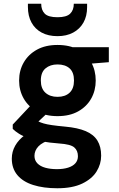

<svg xmlns="http://www.w3.org/2000/svg" viewBox="-20 -773 636 1025"><path d="M286 232Q212 232 157 214.5Q102 197 72.5 161.5Q43 126 43 74Q43 37 61 5Q79 -27 113.5 -52.5Q148 -78 199 -96L256 -29Q206 -14 185 8.5Q164 31 164 59Q164 83 179.5 99Q195 115 222 122.5Q249 130 284 130Q318 130 343.5 122Q369 114 382.5 98.5Q396 83 396 61Q396 31 376.5 14Q357 -3 296 -7Q243 -11 202.5 -18.5Q162 -26 132 -36Q102 -46 81.5 -59Q61 -72 48 -85V-108L155 -222L257 -192L125 -68L164 -137Q175 -130 185.5 -124.5Q196 -119 213 -114Q230 -109 257.5 -105Q285 -101 328 -97Q395 -91 437.5 -73Q480 -55 500 -22.5Q520 10 520 58Q520 103 495.5 142.5Q471 182 419 207Q367 232 286 232ZM287 -153Q223 -153 177 -178.5Q131 -204 106.5 -247Q82 -290 82 -343Q82 -397 107 -440Q132 -483 177.5 -508Q223 -533 287 -533Q352 -533 397.5 -508Q443 -483 467 -440Q491 -397 491 -343Q491 -290 467 -247Q443 -204 397.5 -178.5Q352 -153 287 -153ZM287 -256Q328 -256 351.5 -278Q375 -300 375 -343Q375 -387 351.5 -408Q328 -429 287 -429Q248 -429 223 -408Q198 -387 198 -343Q198 -300 222.5 -278Q247 -256 287 -256ZM375 -426 353 -521H561V-441ZM287 -580Q238 -580 202.5 -599Q167 -618 148 -653Q129 -688 129 -736V-753H200Q200 -719 219 -700Q238 -681 287 -681Q335 -681 354.5 -700Q374 -719 374 -753H445V-735Q445 -687 425.5 -652.5Q406 -618 370.5 -599Q335 -580 287 -580Z"/></svg>

Font: DM Sans 10pt
Style: Bold
Weight: 700
Version: Version 4.004;gftools[0.9.30]